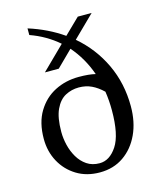

<svg xmlns="http://www.w3.org/2000/svg" viewBox="-113 -831 772 923"><g transform="rotate(-15 272.5 -369.5)"><path d="M270 10Q204 10 154.5 -20.5Q105 -51 77.5 -102Q50 -153 50 -215Q50 -296 83 -350.5Q116 -405 170 -432.5Q224 -460 289 -460Q315 -460 335.5 -458Q356 -456 372 -452Q342 -537 286 -601L207 -523H138L252 -635Q191 -688 112 -716V-749Q207 -719 283 -666L360 -741H429L322 -636Q404 -566 449.5 -469.5Q495 -373 495 -259Q495 -181 467 -120.5Q439 -60 388.5 -25Q338 10 270 10ZM140 -226Q140 -194 148 -160.5Q156 -127 173 -98Q190 -69 216.5 -51Q243 -33 280 -33Q330 -33 366 -87.5Q402 -142 402 -264Q402 -312 395 -358Q368 -384 339.5 -397.5Q311 -411 276 -411Q240 -411 209 -394.5Q178 -378 159 -337.5Q140 -297 140 -226Z"/></g></svg>

Font: Spectral
Style: Regular
Weight: 400
Designer: Jean-Baptiste Levee
Foundry: Production Type
Version: Version 2.001